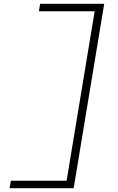

<svg xmlns="http://www.w3.org/2000/svg" viewBox="-20 -843 616 1006"><path d="M30 143H366L526 -823H190L184 -784H476L329 104H37Z"/></svg>

Font: Iosevka Sparkle XLtObl
Style: Regular
Weight: 200
Italic angle: -9°
Designer: Belleve Invis
Foundry: Belleve Invis
Version: Version 4.5.0; ttfautohint (v1.8.3)